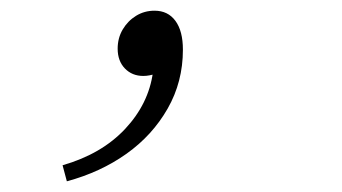

<svg xmlns="http://www.w3.org/2000/svg" viewBox="-20 -138 640 359"><path d="M105 201 97 171Q170 150 214 103Q258 56 266 -3L271 -33L294 -15Q286 -5 272.5 -0.5Q259 4 248 4Q227 4 213.5 -10Q200 -24 200 -47Q200 -67 209.5 -83Q219 -99 234.5 -108.5Q250 -118 269 -118Q294 -118 308 -99Q322 -80 322 -45Q322 15 293.5 65Q265 115 216.5 149.5Q168 184 105 201Z"/></svg>

Font: Source Code Pro ExtraLight Light
Style: Italic
Weight: 300
Italic angle: -11°
Monospace: yes
Version: Version 1.016;hotconv 1.0.116;makeotfexe 2.5.65601